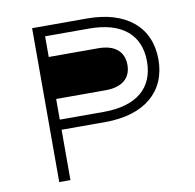

<svg xmlns="http://www.w3.org/2000/svg" viewBox="-79 -780 872 860"><g transform="rotate(-10 357.5 -350.0)"><path d="M122 -700C122 -700 122 0 122 0C122 0 173 0 173 0C173 0 173 -229 173 -229C173 -229 373 -229 373 -229C549 -229 655 -317 655 -464C655 -612 549 -700 373 -700C373 -700 122 -700 122 -700ZM173 -275C173 -275 173 -654 173 -654C173 -654 373 -654 373 -654C523 -654 603 -585 603 -464C603 -344 523 -275 373 -275C373 -275 173 -275 173 -275ZM167 -560C167 -560 167 -369 167 -369C167 -369 307 -369 307 -369C307 -369 307 -560 307 -560C307 -560 167 -560 167 -560ZM298 -369C298 -369 398 -369 398 -369C473 -369 514 -404 514 -464C514 -525 473 -560 398 -560C398 -560 298 -560 298 -560C298 -560 298 -369 298 -369Z"/></g></svg>

Font: TamingNoise
Style: Regular
Weight: 500
Designer: Julieta Ulanovsky
Foundry: Julieta Ulanovsky
Version: ""